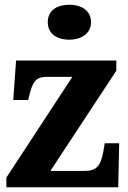

<svg xmlns="http://www.w3.org/2000/svg" viewBox="-20 -792 542 812"><path d="M273 -624C322 -624 365 -649 365 -698C365 -749 322 -772 273 -772C222 -772 182 -749 182 -698C182 -649 222 -624 273 -624ZM7 0H480L484 -186H423L417 -151C405 -86 386 -69 334 -69H193L472 -493V-536H48L36 -369H99L107 -400C121 -454 138 -467 180 -467H286L7 -41Z"/></svg>

Font: Noto Serif Hebrew SemiCondensed ExtraBold
Style: Regular
Weight: 800
Width: 4
Designer: Monotype Design Team
Foundry: Monotype Imaging Inc.
Version: Version 2.004